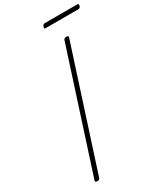

<svg xmlns="http://www.w3.org/2000/svg" viewBox="-283 -1285 1199 1405"><g transform="rotate(-30 316.0 -583.0)"><path d="M104 14Q92 14 88.5 10Q85 6 87 -1L410 -1000Q413 -1008 417.5 -1011.5Q422 -1015 434 -1015Q444 -1015 448 -1011.5Q452 -1008 449 -1000L126 -1Q123 6 118.5 10Q114 14 104 14ZM335 -1145Q327 -1145 325 -1149Q323 -1153 326 -1161Q329 -1171 334 -1175.5Q339 -1180 347 -1180H622Q630 -1180 631.5 -1175.5Q633 -1171 631 -1161Q628 -1153 623 -1149Q618 -1145 609 -1145Z"/></g></svg>

Font: Playwrite US Trad Thin
Style: Regular
Weight: 250
Designer: Veronika Burian, José Scaglione
Foundry: TypeTogether
Version: Version 1.003